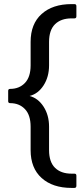

<svg xmlns="http://www.w3.org/2000/svg" viewBox="-20 -755 394 940"><path d="M20 -259.8C20 -253.3 23.3 -250 29.8 -250C59.4 -250 83.5 -240.3 102.1 -220.9C120.6 -201.6 129.9 -172.9 129.9 -134.8V-20C129.9 38.6 147.9 84.1 183.8 116.5C219.8 148.8 268.6 165 330.1 165H344.2C350.7 165 354 161.6 354 154.8V105C354 98.5 350.7 95.2 344.2 95.2H330.1C295.9 95.2 269 85.7 249.5 66.7C230 47.6 220.2 18.7 220.2 -20V-134.8C220.2 -172.2 211.3 -204.8 193.6 -232.4C175.9 -260.1 153 -277.7 125 -285.2C153 -292.3 175.9 -309.7 193.6 -337.4C211.3 -365.1 220.2 -397.6 220.2 -435.1V-549.8C220.2 -588.5 230 -617.4 249.5 -636.5C269 -655.5 295.9 -665 330.1 -665H344.2C350.7 -665 354 -668.3 354 -674.8V-725.1C354 -731.6 350.7 -734.9 344.2 -734.9H330.1C268.6 -734.9 219.8 -718.8 183.8 -686.5C147.9 -654.3 129.9 -608.7 129.9 -549.8V-435.1C129.9 -397 120.6 -368.2 102.1 -348.9C83.5 -329.5 59.4 -319.8 29.8 -319.8C23.3 -319.8 20 -316.6 20 -310.1Z"/></svg>

Font: Numans
Style: Regular
Weight: 400
Designer: Jovanny Lemonad
Foundry: Jovanny Lemonad
Version: Version 001.001